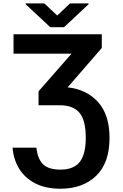

<svg xmlns="http://www.w3.org/2000/svg" viewBox="-20 -916 731 1145"><path d="M55 -35.5H197.1Q204.2 31.2 236.7 63.4Q269.2 95.5 339.8 95.5Q420.5 95.5 456 49.2Q491.5 2.8 491.5 -93.8Q491.5 -200.6 453.1 -244.5Q414.8 -288.4 336.6 -288.4H209.9V-371.4L406.6 -595.9H60.7V-711.6H587V-630L383.5 -395.2Q498.2 -382.5 565.7 -306.3Q633.2 -230.1 633.2 -93.8Q633.2 55.4 553.4 132.5Q473.7 209.5 339.8 209.5Q252.8 209.5 191.1 177.9Q129.3 146.3 94.8 90.9Q60.4 35.5 55 -35.5ZM244.3 -895.6 321.4 -823.5 397.7 -895.6H508.5V-891L362.2 -753.9H279.5L132.8 -891V-895.6Z"/></svg>

Font: Interface
Style: Bold
Weight: 700
Designer: Rasmus Andersson
Foundry: rsms
Version: Version 1.8